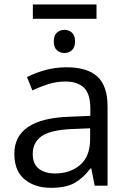

<svg xmlns="http://www.w3.org/2000/svg" viewBox="-20 -853 596 882"><path d="M285.6 -543.9Q381.3 -543.9 427.7 -501Q474.1 -458 474.1 -363.8V0H415L399.4 -79.1H395.5Q361.8 -34.7 322.5 -12.5Q283.2 9.8 213.9 9.8Q140.6 9.8 93.3 -28.8Q45.9 -67.4 45.9 -147Q45.9 -227.1 109.4 -270Q172.9 -313 302.7 -316.9L395 -320.8V-353.5Q395 -422.9 365.2 -450.7Q335.4 -478.5 281.2 -478.5Q239.3 -478.5 201.2 -466.3Q163.1 -454.1 128.9 -437.5L104 -499Q140.1 -517.6 187 -530.8Q233.9 -543.9 285.6 -543.9ZM394 -263.7 312.5 -260.3Q212.4 -256.3 171.4 -227.5Q130.4 -198.7 130.4 -146Q130.4 -100.1 158.2 -78.1Q186 -56.2 231.9 -56.2Q303.2 -56.2 348.6 -95.7Q394 -135.3 394 -214.4ZM423.3 -832.5V-766.6H130.9V-832.5ZM276.4 -715.8Q296.4 -715.8 310.5 -702.9Q324.7 -689.9 324.7 -662.6Q324.7 -635.7 310.5 -622.6Q296.4 -609.4 276.4 -609.4Q255.4 -609.4 241.2 -622.6Q227.1 -635.7 227.1 -662.6Q227.1 -689.9 241.2 -702.9Q255.4 -715.8 276.4 -715.8Z"/></svg>

Font: Open Sans
Style: Regular
Weight: 400
Designer: Monotype Design Team
Foundry: Monotype Imaging Inc.
Version: Version 3.000; ttfautohint (v1.8.4)